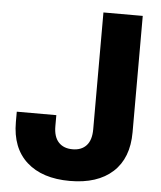

<svg xmlns="http://www.w3.org/2000/svg" viewBox="-53 -774 693 829"><g transform="rotate(5 294.0 -359.5)"><path d="M280.3 9.8Q160.6 9.8 93.5 -50.5Q26.4 -110.8 26.4 -223.1V-268.1H197.8V-220.2Q197.8 -174.3 219.5 -150.9Q241.2 -127.4 280.3 -127.4Q318.8 -127.4 340.3 -150.9Q361.8 -174.3 361.8 -221.2V-727.5H532.2V-223.1Q532.2 -110.8 466.1 -50.5Q399.9 9.8 280.3 9.8Z"/></g></svg>

Font: Inter 16pt ExtraBold
Style: Regular
Weight: 800
Version: Version 4.001;git-66647c0bb